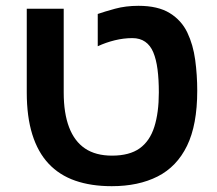

<svg xmlns="http://www.w3.org/2000/svg" viewBox="-20 -628 745 660"><path d="M364 12Q293 12 238.5 -7Q184 -26 147 -65.5Q110 -105 91 -166Q72 -227 72 -310V-598H199V-310Q199 -239 217.5 -190.5Q236 -142 272.5 -117.5Q309 -93 365 -93Q425 -93 460 -118Q495 -143 510.5 -192Q526 -241 526 -310Q526 -355 521.5 -389.5Q517 -424 507 -448Q497 -472 479 -484.5Q461 -497 435 -497Q405 -497 374.5 -489.5Q344 -482 316 -469V-580Q339 -588 375.5 -598Q412 -608 456 -608Q523 -608 563.5 -583Q604 -558 624 -516Q644 -474 651 -422Q658 -370 658 -316Q658 -199 623 -127Q588 -55 522 -21.5Q456 12 364 12Z"/></svg>

Font: Noto Sans Hebrew SemiBold
Style: Regular
Weight: 600
Designer: Monotype Design Team
Foundry: Monotype Imaging Inc.
Version: Version 2.003